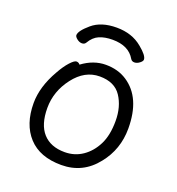

<svg xmlns="http://www.w3.org/2000/svg" viewBox="-125 -765 813 884"><g transform="rotate(20 281.0 -323.0)"><path d="M134 -568Q134 -589 178 -626.5Q222 -664 297.5 -664Q373 -664 423 -622Q465 -588 465 -568Q465 -560 452.5 -550.5Q440 -541 427.5 -541Q415 -541 409 -551Q378 -605 299 -605Q261 -605 234 -593.5Q207 -582 189 -551Q183 -541 170.5 -541Q158 -541 146 -550.5Q134 -560 134 -568ZM194 -445Q249 -486 309 -486Q369 -486 413 -457Q506 -396 506 -245Q506 -143 444 -66Q378 18 272.5 18Q167 18 111.5 -42.5Q56 -103 56 -207Q56 -287 106 -374Q126 -410 146 -432Q166 -454 176.5 -454Q187 -454 194 -445ZM267 -43Q316 -43 354.5 -69.5Q393 -96 416 -142Q439 -188 439 -258Q439 -328 406.5 -377Q374 -426 301 -426Q228 -426 175.5 -357.5Q123 -289 123 -207.5Q123 -126 160.5 -84.5Q198 -43 267 -43Z"/></g></svg>

Font: LXGW WenKai Lite
Style: Regular
Weight: 400
Designer: LXGW / Fontworks Inc.
Foundry: LXGW / Fontworks Inc.
Version: Version 1.511; March 25, 2025